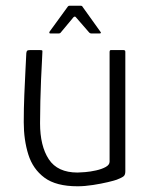

<svg xmlns="http://www.w3.org/2000/svg" viewBox="-20 -647 530 671"><path d="M251 4Q176 4 135.5 -26Q95 -56 79 -107Q63 -158 63 -220Q63 -268 65 -315.5Q67 -363 69 -402Q71 -441 72 -462Q73 -469 76 -470.5Q79 -472 86 -472H118Q125 -472 127 -471Q129 -470 128 -462Q128 -455 126.5 -430Q125 -405 123.5 -369.5Q122 -334 121 -293.5Q120 -253 120 -216Q120 -137 150.5 -90.5Q181 -44 251 -44Q259 -44 277.5 -45.5Q296 -47 316 -51.5Q336 -56 349.5 -63.5Q363 -71 363 -82V-465Q363 -468 364 -470Q365 -472 367 -472H412Q414 -472 416 -471Q418 -470 418 -466V-48Q418 -36 412 -31Q406 -26 388 -19Q380 -16 357 -10.5Q334 -5 305 -0.5Q276 4 251 4ZM156 -530Q153 -530 152.5 -532Q152 -534 153 -536L217 -624Q219 -627 223 -627H262Q267 -627 268 -624L331 -536Q333 -534 332.5 -532Q332 -530 328 -530H299Q295 -530 292 -533L245 -587Q242 -591 237 -587L192 -533Q190 -530 185 -530Z"/></svg>

Font: Glory Light
Style: Regular
Weight: 300
Version: Version 1.011